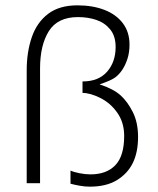

<svg xmlns="http://www.w3.org/2000/svg" viewBox="-20 -686 592 719"><path d="M80 0V-423Q80 -491 99 -546.5Q118 -602 160 -634Q202 -666 270 -666Q327 -666 371 -649Q415 -632 440 -599Q465 -566 465 -519Q465 -490 457.5 -466.5Q450 -443 438.5 -425.5Q427 -408 412 -396.5Q397 -385 353 -370Q405 -353 431.5 -329Q458 -305 477.5 -266Q497 -227 497 -173Q497 -116 477.5 -76Q458 -36 418 -11.5Q378 13 316 13Q298 13 278.5 9.5Q259 6 244 2V-47Q255 -42 277 -37.5Q299 -33 319 -33Q379 -33 412 -67.5Q445 -102 445 -177Q445 -227 419.5 -263.5Q394 -300 356 -319Q318 -338 289 -338V-381Q349 -381 381 -417.5Q413 -454 413 -510Q413 -551 392.5 -576Q372 -601 340.5 -611.5Q309 -622 272 -622Q196 -622 163 -569.5Q130 -517 130 -430V0Z"/></svg>

Font: Vivano Light
Style: Regular
Weight: 300
Designer: Joe Prince, Josias Burgherr
Version: Version 2.064;September 19, 2022;FontCreator 14.0.0.2877 64-